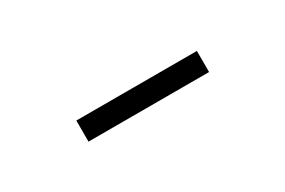

<svg xmlns="http://www.w3.org/2000/svg" viewBox="-6 -1027 491 331"><g transform="rotate(-30 240.0 -861.0)"><path d="M360 -840H120V-882H360Z"/></g></svg>

Font: Manrope Variable Light
Style: Regular
Weight: 200
Designer: Mikhail Sharanda
Foundry: Mikhail Sharanda
Version: Version 4.505